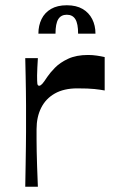

<svg xmlns="http://www.w3.org/2000/svg" viewBox="-20 -710 431 730"><path d="M76 0Q77 -49 77.5 -86Q78 -123 78.5 -152.5Q79 -182 79 -207.5Q79 -233 79 -259Q79 -284 79 -310Q79 -336 78.5 -363.5Q78 -391 77.5 -421.5Q77 -452 76 -489H124Q123 -471 122 -453Q121 -435 121 -423Q121 -400 122 -392Q123 -384 129 -384Q134 -384 140.5 -391Q147 -398 160 -418Q170 -433 189 -452.5Q208 -472 239 -486.5Q270 -501 315 -501Q332 -501 348.5 -498.5Q365 -496 378 -493V-366Q362 -369 339.5 -371.5Q317 -374 274 -374Q223 -374 188.5 -354.5Q154 -335 136.5 -300Q119 -265 119 -219Q119 -198 119 -178.5Q119 -159 119.5 -135Q120 -111 121 -79Q122 -47 124 0ZM126 -582Q126 -613 138 -637.5Q150 -662 174 -676Q198 -690 234 -690Q270 -690 294 -676Q318 -662 330.5 -637.5Q343 -613 343 -582H277Q277 -620 266.5 -637Q256 -654 234 -654Q212 -654 201.5 -637Q191 -620 191 -582Z"/></svg>

Font: Ojuju SemiBold
Style: Regular
Weight: 600
Designer: Chisaokwu Joboson, Mirko Velimirovic
Foundry: Udi Foundry
Version: Version 1.000